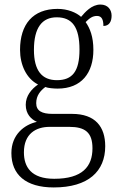

<svg xmlns="http://www.w3.org/2000/svg" viewBox="-20 -583 524 843"><path d="M216 240C368 240 442 169 442 59C442 -26 399 -83 296 -83H211C164 -83 139 -96 139 -130C139 -164 158 -185 179 -201C190 -196 218 -194 233 -194C338 -194 390 -263 390 -364C390 -422 375 -459 356 -486C373 -503 386 -513 406 -513C427 -513 434 -496 434 -469C459 -469 470 -488 470 -514C470 -540 454 -563 421 -563C382 -563 353 -529 336 -509C315 -528 277 -544 233 -544C124 -544 68 -476 68 -364C68 -298 96 -238 147 -212C118 -192 93 -162 93 -123C93 -82 117 -59 142 -48C87 -36 30 8 30 89C30 183 92 240 216 240ZM230 -231C164 -231 129 -273 129 -364C129 -462 165 -507 229 -507C297 -507 329 -464 329 -365C329 -270 298 -231 230 -231ZM218 202C117 202 85 150 85 86C85 4 138 -26 198 -26H284C353 -26 386 -2 386 68C386 148 342 202 218 202Z"/></svg>

Font: Noto Serif Thai SemiCondensed Light
Style: Regular
Weight: 300
Width: 4
Designer: Monotype Design Team
Foundry: Monotype Imaging Inc.
Version: Version 2.002